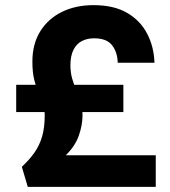

<svg xmlns="http://www.w3.org/2000/svg" viewBox="-20 -727 662 747"><path d="M344 -707Q423 -707 474.5 -677Q526 -647 552.5 -596Q579 -545 581 -483H438Q437 -524 416 -551Q395 -578 346 -578Q319 -578 298 -567Q277 -556 265.5 -532.5Q254 -509 254 -473Q254 -444 261 -420.5Q268 -397 277.5 -374.5Q287 -352 294 -329Q301 -306 301 -278Q301 -240 286.5 -199Q272 -158 236 -123H586V0H88L65 -78Q95 -106 114.5 -134Q134 -162 144 -196.5Q154 -231 154 -279Q154 -303 146.5 -323Q139 -343 130 -364.5Q121 -386 113.5 -415.5Q106 -445 106 -487Q106 -556 136.5 -605Q167 -654 220.5 -680.5Q274 -707 344 -707ZM460 -397V-291H43V-397Z"/></svg>

Font: Albert Sans ExtraBold
Style: Regular
Weight: 800
Designer: Andreas Rasmussen
Foundry: a.Foundry
Version: Version 1.025